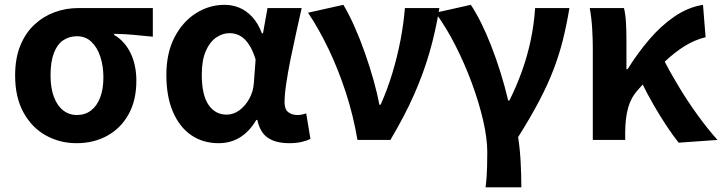

<svg xmlns="http://www.w3.org/2000/svg" viewBox="-20 -594 3066 815"><path d="M305.1 13.8Q233.6 13.8 174.3 -19.3Q115 -52.3 79.6 -116.7Q44.2 -181.1 44.2 -273.4Q44.2 -346.7 66.2 -400.5Q88.2 -454.2 126 -489.4Q163.9 -524.6 211.9 -542.2Q259.9 -559.8 312 -559.8H628.7V-438.2Q582.7 -442.7 545.9 -446.2Q509 -449.6 464.6 -450.4V-445.6Q508.9 -420.1 533.8 -369.5Q558.8 -318.8 558.8 -250.8Q558.8 -168.7 526.1 -109.3Q493.4 -50 435.8 -18.1Q378.3 13.8 305.1 13.8ZM306.6 -105.8Q340.9 -105.8 366 -124.8Q391.1 -143.7 405 -179.6Q418.9 -215.4 418.9 -265.6Q418.9 -313.5 405.9 -353.1Q393 -392.7 368.1 -416.4Q343.2 -440.2 307.1 -440.2Q273.8 -440.2 248.3 -423Q222.9 -405.9 208.7 -368.9Q194.5 -331.9 194.5 -273.4Q194.5 -220.9 208.6 -183.1Q222.7 -145.3 248 -125.6Q273.3 -105.8 306.6 -105.8Z M907.9 13.8Q841.6 13.8 791.7 -20.3Q741.9 -54.4 714 -119.5Q686.2 -184.6 686.2 -275.5Q686.2 -369.3 720.9 -435.9Q755.6 -502.4 812 -538Q868.4 -573.5 933.1 -573.5Q966 -573.5 995.6 -561.4Q1025.3 -549.3 1050.2 -522.7Q1075.1 -496.1 1092 -452.4H1096.3L1115.5 -559.8H1260.5Q1249.5 -509.8 1236.9 -453.7Q1224.4 -397.7 1213.3 -342.8Q1202.2 -287.8 1195.1 -240.2Q1187.9 -192.5 1187.9 -159.3Q1187.9 -130.2 1203.4 -118Q1218.9 -105.8 1242.5 -105.8Q1250.9 -105.8 1260.6 -107.5Q1270.3 -109.2 1279.7 -113L1297.8 -4.2Q1283.6 2.9 1261.1 8.3Q1238.5 13.8 1207.5 13.8Q1151.1 13.8 1117.2 -9Q1083.4 -31.8 1072.5 -84.8H1068Q1009.6 13.8 907.9 13.8ZM942.1 -107.4Q970.5 -107.4 995.6 -125.5Q1020.7 -143.6 1037.9 -174.4Q1055.2 -205.2 1057.6 -242.3L1065 -341.3Q1055.9 -371.4 1044 -392.9Q1032 -414.3 1018.1 -427.7Q1004.1 -441.2 987.9 -447.2Q971.6 -453.2 954 -453.2Q924.5 -453.2 897.3 -434.5Q870.2 -415.8 853.4 -377Q836.5 -338.2 836.5 -277.1Q836.5 -191 865 -149.2Q893.4 -107.4 942.1 -107.4Z M1497.3 0Q1479.8 -103.8 1448.1 -201Q1416.4 -298.3 1375.2 -384.7Q1334 -471 1287.5 -540L1437.5 -573.5Q1461.7 -533.3 1485.1 -480.5Q1508.5 -427.7 1529 -369.3Q1549.5 -310.9 1565.5 -254.2Q1581.4 -197.5 1590.5 -149.3H1595.5Q1624.7 -214.7 1645.5 -283.7Q1666.3 -352.7 1679.8 -422.6Q1693.3 -492.5 1698.8 -559.8H1845Q1829.1 -461 1803.2 -371.6Q1777.4 -282.3 1737.7 -192.4Q1698.1 -102.5 1637.1 0Z M2041 201.1Q2044.3 176.7 2045.6 156.7Q2046.9 136.8 2047.6 112.3Q2048.4 87.7 2048.4 51.5Q2048.4 -6.2 2030.9 -82.5Q2013.3 -158.7 1983 -241Q1952.7 -323.2 1913.1 -401.1Q1873.5 -479 1828.5 -540L1978.5 -573.5Q1999.2 -542.9 2021.3 -498.8Q2043.4 -454.6 2064.4 -401Q2085.4 -347.4 2104.1 -288Q2122.7 -228.7 2137.2 -167.3H2142.2Q2172.8 -228.5 2195.6 -292Q2218.4 -355.5 2232.6 -422.6Q2246.9 -489.7 2251.5 -559.8H2397Q2385.4 -488.9 2369.7 -425.8Q2354 -362.7 2329.9 -299.6Q2305.9 -236.4 2269.2 -166.5Q2232.5 -96.5 2179.3 -12Q2187.4 40 2190.2 96.7Q2193 153.3 2193 201.1Z M2496.3 0V-392.9Q2496.3 -426.4 2493.7 -471.8Q2491.1 -517.1 2483.4 -559.8H2628.6Q2635.1 -534 2637.1 -498.1Q2639.1 -462.3 2639.1 -423V-300.2H2643.9Q2686.3 -368.2 2735.8 -426.2Q2785.3 -484.3 2842.9 -523.8Q2900.4 -563.3 2964.1 -573.5L2975.1 -436.1Q2930.1 -425.2 2887.5 -399.2Q2844.8 -373.3 2797 -327.9Q2749.2 -282.5 2687.7 -212.2Q2658.4 -180 2646.3 -136.7Q2634.2 -93.4 2633.8 -32.6V0ZM2860.7 11.7Q2836.4 -19 2809.7 -59.1Q2782.9 -99.3 2755.3 -147.1Q2727.7 -194.9 2701.4 -248.3L2796.1 -342.4Q2824.4 -287.2 2862.5 -224.3Q2900.5 -161.4 2943.2 -102.8Q2985.8 -44.1 3025.6 0Z"/></svg>

Font: Noto Sans TC Thin
Style: Regular
Weight: 100
Designer: Ryoko NISHIZUKA 西塚涼子 (kana, bopomofo & ideographs); Paul D. Hunt (Latin, Greek & Cyrillic); Sandoll Communications 산돌커뮤니
Foundry: Adobe
Version: Version 2.004-H2;hotconv 1.0.118;makeotfexe 2.5.65603